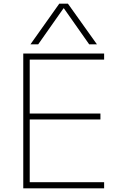

<svg xmlns="http://www.w3.org/2000/svg" viewBox="-20 -1020 665 1040"><path d="M106 0V-730H544V-697H141V-405H524V-373H141V-33H544V0ZM145 -780 301 -1000H348L505 -780H463L326 -975H324L187 -780Z"/></svg>

Font: M PLUS 1 ExtraLight
Style: Regular
Weight: 250
Version: Version 1.001